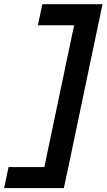

<svg xmlns="http://www.w3.org/2000/svg" viewBox="-75 -792 518 932"><path d="M-55 121 -33.5 19H140.5Q148 -18 156 -56.8Q164 -95.5 173.5 -139.5L252.5 -516Q261.5 -559 269.5 -596.5Q277 -633.5 285 -669.5H109L130.5 -771.5H422.5Q410.5 -713.5 399 -659Q387.5 -604.5 373.5 -538L285.5 -118Q271 -49.5 259.5 6.5Q247.5 62 235 121Z"/></svg>

Font: Heraclito SemiBold
Style: Italic
Weight: 600
Italic angle: -12°
Designer: Kostas Bartsokas (font) & Cristiano Sobral (main changes)
Foundry: Kostas Bartsokas (font) & Cristiano Sobral (main changes)
Version: Version 1.00;July 8, 2020;FontCreator 13.0.0.2655 64-bit